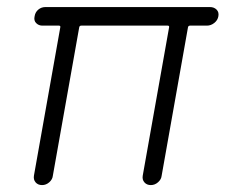

<svg xmlns="http://www.w3.org/2000/svg" viewBox="-20 -535 652 555"><path d="M101.6 0Q89.8 0 83 -7.8Q76.2 -15.6 78.1 -27.3L154.3 -456.1Q155.3 -460.9 150.4 -460.9H102.5Q91.8 -460.9 84.5 -468.3Q77.1 -475.6 80.1 -488.3Q82 -500 90.8 -507.3Q99.6 -514.6 111.3 -514.6H586.9Q598.6 -514.6 606 -507.3Q613.3 -500 611.3 -488.3Q609.4 -476.6 599.6 -468.8Q589.8 -460.9 578.1 -460.9H529.3Q524.4 -460.9 523.4 -456.1L447.3 -27.3Q446.3 -16.6 437 -8.3Q427.7 0 416 0Q404.3 0 397.5 -7.8Q390.6 -15.6 392.6 -27.3L468.8 -456.1Q469.7 -460.9 464.8 -460.9H214.8Q210 -460.9 209 -456.1L132.8 -27.3Q131.8 -16.6 122.6 -8.3Q113.3 0 101.6 0Z"/></svg>

Font: Quicksand
Style: Italic
Weight: 400
Designer: Andrew Paglinawan
Foundry: Andrew Paglinawan
Version: Version 3.006